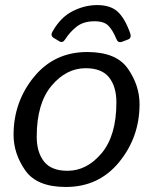

<svg xmlns="http://www.w3.org/2000/svg" viewBox="-20 -725 601 753"><path d="M490.2 -595.7Q497.5 -575.7 481.4 -569.8L458 -561Q442.8 -555.7 436.5 -571.8Q423.3 -604.5 406.2 -623Q389.1 -641.6 351.5 -641.6Q307.6 -641.6 281 -620.8Q254.4 -600.1 235.3 -570.3Q226 -555.2 212.8 -563L190.9 -576.2Q175.7 -585 187 -603Q218.2 -657.7 265.3 -681.4Q312.5 -705.1 360.8 -705.1Q412.6 -705.1 440.9 -679.7Q469.2 -654.3 490.2 -595.7ZM33.2 -196.3Q33.2 -325.2 113 -423.1Q192.9 -521 322.3 -521Q436.5 -521 481.9 -455.3Q527.3 -389.6 527.3 -316.4Q527.3 -187.5 447.5 -89.6Q367.7 8.3 238.3 8.3Q124 8.3 78.6 -57.4Q33.2 -123 33.2 -196.3ZM124 -189Q124 -127.9 152.6 -91.6Q181.2 -55.2 244.6 -55.2Q320.8 -55.2 378.7 -124.3Q436.5 -193.4 436.5 -323.7Q436.5 -384.8 408 -421.1Q379.4 -457.5 315.9 -457.5Q239.7 -457.5 181.9 -388.4Q124 -319.3 124 -189Z"/></svg>

Font: Istok Web
Style: BoldItalic
Weight: 700
Italic angle: -13°
Designer: Andrey V. Panov
Foundry: Andrey V. Panov
Version: Version 1.0.2g